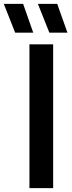

<svg xmlns="http://www.w3.org/2000/svg" viewBox="-90 -968 368 988"><path d="M61.5 0V-740H183.5V0ZM164 -800 105 -948H204.5L257 -800ZM-12 -800 -70.5 -948H29L81 -800Z"/></svg>

Font: Encode Sans Condensed Condensed SemiBold
Style: Regular
Weight: 600
Width: 3
Designer: Multiple Designers
Foundry: Impallari Type
Version: Version 3.000; ttfautohint (v1.8.3) -l 8 -r 50 -G 200 -x 14 